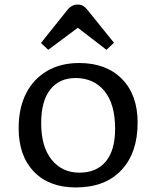

<svg xmlns="http://www.w3.org/2000/svg" viewBox="-20 -810 683 844"><path d="M313 14Q196 14 129 -55.5Q62 -125 62 -246Q62 -335 94.5 -399Q127 -463 187 -498Q247 -533 328 -533Q447 -533 516 -463Q585 -393 585 -271Q585 -138 513.5 -62Q442 14 313 14ZM329 -51Q404 -51 445 -100Q486 -149 486 -244Q486 -353 439 -410Q392 -467 312 -467Q241 -467 201 -416.5Q161 -366 161 -269Q161 -165 207 -108Q253 -51 329 -51ZM192 -591 160 -621 276 -766Q295 -790 322 -790Q335 -790 345.5 -784Q356 -778 369 -761L481 -622L448 -591L322 -688Z"/></svg>

Font: Literata 7pt
Style: Regular
Weight: 400
Designer: Latin by Veronika Burian and Jose Scaglione. Greek by Irene Vlachou. Cyrillic by Vera Evstafieva.
Foundry: TypeTogether
Version: Version 3.002